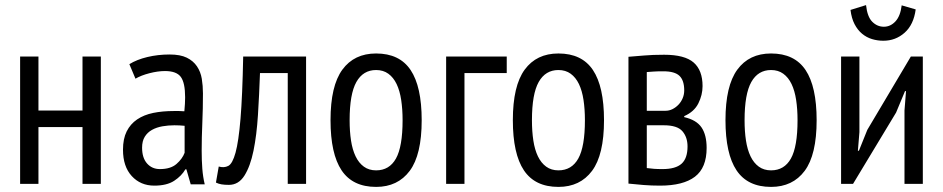

<svg xmlns="http://www.w3.org/2000/svg" viewBox="-20 -722 3703 754"><path d="M304 -223H131V0H59V-500H131V-288H304V-500H376V0H304Z M488 -470Q517 -488 558.5 -498Q600 -508 646 -508Q688 -508 713.5 -495.5Q739 -483 753.5 -461.5Q768 -440 772.5 -412.5Q777 -385 777 -355Q777 -295 774.5 -238Q772 -181 772 -130Q772 -92 774.5 -59.5Q777 -27 784 2H729L712 -57H708Q693 -31 664 -12Q635 7 586 7Q532 7 497.5 -30.5Q463 -68 463 -134Q463 -177 477.5 -206Q492 -235 518.5 -253Q545 -271 581.5 -278.5Q618 -286 663 -286Q673 -286 683 -286Q693 -286 704 -285Q707 -316 707 -340Q707 -397 690 -420Q673 -443 628 -443Q600 -443 567 -434.5Q534 -426 512 -413ZM705 -228Q695 -229 685 -229.5Q675 -230 665 -230Q641 -230 618 -226Q595 -222 577 -212Q559 -202 548.5 -185Q538 -168 538 -142Q538 -102 557.5 -80Q577 -58 608 -58Q650 -58 673 -78Q696 -98 705 -122Z M1110 -435H1001Q998 -350 993 -270.5Q988 -191 975.5 -130Q963 -69 940 -32.5Q917 4 879 4Q862 4 850 2Q838 0 828 -5L839 -68Q860 -62 876.5 -70.5Q893 -79 905 -122.5Q917 -166 924.5 -255.5Q932 -345 935 -500H1182V0H1110Z M1278 -250Q1278 -385 1324.5 -448.5Q1371 -512 1457 -512Q1549 -512 1592.5 -447Q1636 -382 1636 -250Q1636 -114 1589 -51Q1542 12 1457 12Q1365 12 1321.5 -53Q1278 -118 1278 -250ZM1353 -250Q1353 -206 1358.5 -170Q1364 -134 1376.5 -108Q1389 -82 1409 -67.5Q1429 -53 1457 -53Q1509 -53 1535 -99.5Q1561 -146 1561 -250Q1561 -293 1555.5 -329.5Q1550 -366 1537.5 -392Q1525 -418 1505 -432.5Q1485 -447 1457 -447Q1406 -447 1379.5 -400Q1353 -353 1353 -250Z M1970 -435H1804V0H1732V-500H1970Z M1994 -250Q1994 -385 2040.5 -448.5Q2087 -512 2173 -512Q2265 -512 2308.5 -447Q2352 -382 2352 -250Q2352 -114 2305 -51Q2258 12 2173 12Q2081 12 2037.5 -53Q1994 -118 1994 -250ZM2069 -250Q2069 -206 2074.5 -170Q2080 -134 2092.5 -108Q2105 -82 2125 -67.5Q2145 -53 2173 -53Q2225 -53 2251 -99.5Q2277 -146 2277 -250Q2277 -293 2271.5 -329.5Q2266 -366 2253.5 -392Q2241 -418 2221 -432.5Q2201 -447 2173 -447Q2122 -447 2095.5 -400Q2069 -353 2069 -250Z M2448 -499Q2476 -501 2509 -504Q2542 -507 2588 -507Q2669 -507 2704 -476.5Q2739 -446 2739 -384Q2739 -349 2722.5 -316Q2706 -283 2667 -266V-262Q2715 -251 2735 -221.5Q2755 -192 2755 -141Q2755 -63 2709 -28Q2663 7 2572 7Q2538 7 2507 4.5Q2476 2 2448 -1ZM2520 -62Q2535 -60 2548.5 -59Q2562 -58 2582 -58Q2633 -58 2656.5 -79Q2680 -100 2680 -147Q2680 -183 2660 -206.5Q2640 -230 2587 -230H2520ZM2594 -287Q2608 -287 2621 -293.5Q2634 -300 2644.5 -311Q2655 -322 2661 -336.5Q2667 -351 2667 -367Q2667 -406 2648.5 -424Q2630 -442 2585 -442Q2561 -442 2547 -441Q2533 -440 2520 -439V-287Z M2829 -250Q2829 -385 2875.5 -448.5Q2922 -512 3008 -512Q3100 -512 3143.5 -447Q3187 -382 3187 -250Q3187 -114 3140 -51Q3093 12 3008 12Q2916 12 2872.5 -53Q2829 -118 2829 -250ZM2904 -250Q2904 -206 2909.5 -170Q2915 -134 2927.5 -108Q2940 -82 2960 -67.5Q2980 -53 3008 -53Q3060 -53 3086 -99.5Q3112 -146 3112 -250Q3112 -293 3106.5 -329.5Q3101 -366 3088.5 -392Q3076 -418 3056 -432.5Q3036 -447 3008 -447Q2957 -447 2930.5 -400Q2904 -353 2904 -250Z M3532 -288 3538 -364H3534L3499 -280L3330 0H3283V-500H3355V-203L3349 -130H3353L3386 -212L3557 -500H3604V0H3532ZM3381 -702Q3386 -656 3405.5 -636.5Q3425 -617 3451 -617Q3477 -617 3496.5 -638Q3516 -659 3521 -701L3576 -685Q3568 -625 3532.5 -593.5Q3497 -562 3449 -562Q3426 -562 3404.5 -568.5Q3383 -575 3365.5 -589.5Q3348 -604 3336 -627Q3324 -650 3320 -683Z"/></svg>

Font: PT Sans Narrow
Style: Regular
Weight: 400
Width: 3
Designer: A.Korolkova, O.Umpeleva, V.Yefimov
Foundry: ParaType Ltd
Version: Version 2.003W OFL